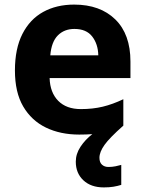

<svg xmlns="http://www.w3.org/2000/svg" viewBox="-20 -576 631 836"><path d="M413 111Q413 131 424 141Q435 151 452 151Q468 151 483 148Q498 145 508 142V229Q492 234 474 237Q456 240 432 240Q376 240 343 209Q310 178 310 128Q310 94 330.5 63Q351 32 382 8Q356 10 325 10Q243 10 180 -20.5Q117 -51 81 -112.5Q45 -174 45 -269Q45 -364 77.5 -428Q110 -492 168 -524Q226 -556 303 -556Q416 -556 482 -491.5Q548 -427 548 -308V-236H196Q198 -173 233.5 -137Q269 -101 332 -101Q384 -101 427.5 -111.5Q471 -122 517 -144V-29Q457 24 435 55Q413 86 413 111ZM304 -450Q260 -450 232 -422Q204 -394 199 -335H408Q407 -384 381.5 -417Q356 -450 304 -450Z"/></svg>

Font: BC Sans
Style: Bold
Weight: 700
Designer: Monotype Design Team
Province of B.C.
Foundry: Monotype Imaging Inc.
Version: Version 2.000;GOOG;noto-source:20170915:90ef993387c0